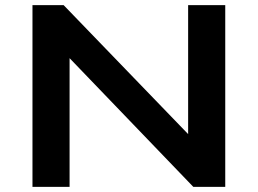

<svg xmlns="http://www.w3.org/2000/svg" viewBox="-20 -725 1000 745"><path d="M106 0V-705H227L729 -185H710V-705H854V0H730L232 -518H250V0Z"/></svg>

Font: Nunito Sans 10pt Expanded
Style: Bold
Weight: 700
Width: 7
Designer: Vernon Adams
Foundry: Vernon Adams
Version: Version 3.101;gftools[0.9.27]